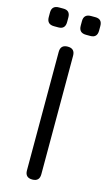

<svg xmlns="http://www.w3.org/2000/svg" viewBox="-128 -882 528 928"><g transform="rotate(15 136.0 -418.5)"><path d="M46 -743Q10 -743 10 -779V-802Q10 -837 46 -837H68Q102 -837 102 -802V-779Q102 -743 68 -743ZM206 -743Q170 -743 170 -779V-802Q170 -837 206 -837H228Q262 -837 262 -802V-779Q262 -743 228 -743ZM172 -36Q172 0 136 0Q100 0 100 -36V-629Q100 -665 136 -665Q172 -665 172 -629Z"/></g></svg>

Font: Jura SemiBold
Style: Regular
Weight: 600
Designer: Daniel Johnson, Alexei Vanyashin
Foundry: Daniel Johnson
Version: Version 5.103